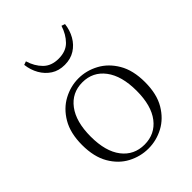

<svg xmlns="http://www.w3.org/2000/svg" viewBox="-226 -904 1035 1035"><g transform="rotate(-45 292.0 -386.0)"><path d="M292 14Q231 14 176 -15Q121 -44 86.5 -103.5Q52 -163 52 -253Q52 -343 87 -402.5Q122 -462 177 -491.5Q232 -521 292 -521Q352 -521 407 -491.5Q462 -462 497 -402.5Q532 -343 532 -253Q532 -162 497 -103Q462 -44 407.5 -15Q353 14 292 14ZM292 -16Q372 -16 419.5 -77.5Q467 -139 467 -252Q467 -365 419.5 -428Q372 -491 292 -491Q212 -491 164.5 -428Q117 -365 117 -252Q117 -139 164.5 -77.5Q212 -16 292 -16ZM137 -779 157 -786Q172 -736 204.5 -703.5Q237 -671 292 -671Q348 -671 380 -703.5Q412 -736 428 -786L448 -779Q443 -736 423 -701Q403 -666 370 -645Q337 -624 292 -624Q247 -624 214.5 -645Q182 -666 162 -701Q142 -736 137 -779Z"/></g></svg>

Font: Early Summer Mincho VF
Style: Regular
Weight: 250
Designer: GuiWonder
Version: Version 1.002